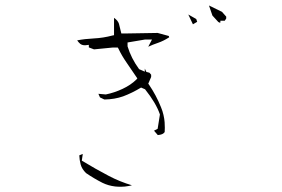

<svg xmlns="http://www.w3.org/2000/svg" viewBox="-20 -737 1040 707"><path d="M404.3 -50.3Q413.1 -49.3 426 -49.3Q439 -49.3 454.6 -52.2Q460.4 -53.2 465.8 -54.7Q421.4 -67.9 381.3 -88.9Q333.5 -113.8 281.2 -145.5L284.7 -169.4L284.2 -169.9L272 -165Q272.5 -147.9 277.1 -131.1Q281.7 -114.3 296.9 -99.6Q326.2 -79.6 356.9 -64Q378.9 -53.2 404.3 -50.3ZM586.4 -250.5Q586.9 -258.8 586.9 -266.8Q586.9 -274.9 586.2 -286.9Q585.4 -298.8 582 -313.7Q578.6 -328.6 572.8 -342.3Q555.2 -386.2 528.3 -425.8L525.9 -428.7L536.6 -453.6V-461.9L530.3 -469.2L519 -472.2L513.2 -484.4V-473.1L492.2 -482.4Q462.9 -522.5 449.7 -566.4V-580.6L513.2 -591.3H539.6L525.9 -564.9Q542.5 -572.8 562 -579.3Q581.5 -585.9 603 -599.6L601.6 -604.5L560.5 -615.7L446.3 -613.8H432.6H426.8Q422.4 -633.8 418 -649.4Q414.1 -661.6 399.9 -671.4V-613.3V-607.4L394.5 -606.4Q360.4 -597.2 325.9 -595.5Q291.5 -593.8 264.2 -588.4Q268.6 -581.5 275.1 -575.9Q281.7 -570.3 293.5 -570.3Q296.4 -570.3 307.1 -571.8V-562.5L326.2 -555.2L395.5 -562H413.6L416 -558.1Q428.2 -532.2 446.5 -505.9Q464.8 -479.5 485.8 -448.2L481.9 -443.8Q461.4 -423.8 431.2 -409.7Q400.9 -395.5 369.6 -389.2L342.3 -391.6L348.1 -378.4L364.3 -370.6Q401.9 -371.1 433.6 -382.3Q466.3 -394.5 499.5 -414.6L514.2 -408.2Q554.2 -357.9 568.4 -316.9L568.8 -314.9L560.5 -262.7L546.4 -255.4H547.4L561 -239.7Q574.7 -240.7 581.5 -245.6Q584 -247.6 586.4 -250.5ZM673.3 -683.6 690.4 -647.5 706.1 -656.7 702.6 -667ZM791.5 -653.8V-660.6H807.6L813 -668.9V-675.8L797.4 -693.4L749.5 -716.8L762.2 -679.7L783.7 -656.2L788.1 -653.8Z"/></svg>

Font: Bakudai
Style: ExtraLight
Weight: 200
Version: Version 1.48